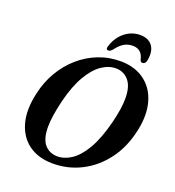

<svg xmlns="http://www.w3.org/2000/svg" viewBox="-160 -1028 1062 1166"><g transform="rotate(20 371.0 -445.0)"><path d="M494.5 -712.5Q585 -710.5 645.5 -665.2Q706 -620 729 -540.8Q752 -461.5 730.5 -358.5Q706.5 -241.5 644.2 -157.8Q582 -74 494 -29.8Q406 14.5 304.5 12.5Q214 10.5 153.5 -35Q93 -80.5 71.2 -162.2Q49.5 -244 75 -354Q92 -431 130.2 -496.8Q168.5 -562.5 224.2 -611.5Q280 -660.5 348.8 -687Q417.5 -713.5 494.5 -712.5ZM320 -38Q366 -36.5 412 -66Q458 -95.5 498.5 -164Q539 -232.5 568.5 -348Q581 -398.5 587 -439Q593 -479.5 592.5 -511Q592.5 -585 561.5 -622.5Q530.5 -660 482 -662Q434.5 -664 387.8 -632.8Q341 -601.5 301.8 -534.5Q262.5 -467.5 236.5 -363.5Q223 -308 216.5 -264.5Q210 -221 210 -188Q210 -112 240 -75.8Q270 -39.5 320 -38ZM526 -826Q494.5 -826 469.2 -810.5Q444 -795 420.5 -763Q407 -748 396 -748Q376.5 -748 386 -775Q405.5 -834.5 449.2 -868.8Q493 -903 546.5 -903Q600 -903 625.5 -868.8Q651 -834.5 640 -774.5Q635 -748 615 -748Q604 -748 599 -763Q586 -826 526 -826Z"/></g></svg>

Font: Fraunces 72pt S050 SemiBold
Style: Italic
Weight: 600
Italic angle: -16°
Version: Version 1.000; ttfautohint (v1.8.3)